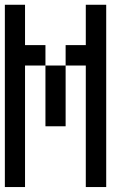

<svg xmlns="http://www.w3.org/2000/svg" viewBox="-20 -712 540 790"><path d="M0 57.6V-692.4H83V-526.4H167V-442.4H250V-526.4H333V-692.4H417V57.6H333V-442.4H250V-192.4H167V-442.4H83V57.6Z"/></svg>

Font: KH Dot Kodenmachou 12
Style: Regular
Weight: 400
Designer: Original version for X68000 by Keitarou Hiraki (http://hp.vector.co.jp/authors/VA000874/) / TrueType conversion by Homem
Version: Version 1.00.20150527